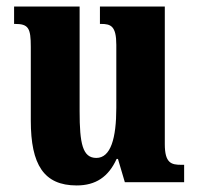

<svg xmlns="http://www.w3.org/2000/svg" viewBox="-20 -556 604 586"><path d="M214 10C272 10 311 -16 336 -71H340L361 0H542V-53H533C503 -53 483 -58 483 -116V-536H285V-483H288C318 -483 335 -477 335 -419V-227C335 -134 318 -74 274 -74C232 -74 223 -118 223 -216V-536H23V-483H26C67 -483 74 -470 74 -413V-188C74 -53 114 10 214 10Z"/></svg>

Font: Noto Serif Sinhala ExtraCondensed ExtraBold
Style: Regular
Weight: 800
Width: 2
Designer: Jelle Bosma - Monotype Design Team
Foundry: Monotype Imaging Inc.
Version: Version 2.007